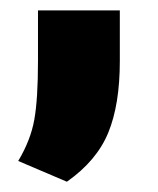

<svg xmlns="http://www.w3.org/2000/svg" viewBox="-20 -192 304 370"><path d="M108.9 158.2 15.1 118.2Q39.1 78.1 46.1 38.6Q53.2 -1 53.2 -74.2V-171.9H210.9V-74.2Q210.9 9.3 188.7 63.5Q166.5 117.7 108.9 158.2Z"/></svg>

Font: Creato Display Black
Style: Regular
Weight: 900
Version: Version 1.000